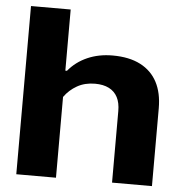

<svg xmlns="http://www.w3.org/2000/svg" viewBox="-52 -779 783 829"><g transform="rotate(5 339.5 -364.5)"><path d="M49 0V-729H221V-464H228Q261 -504 310 -525.5Q359 -547 419 -547Q491 -547 539.5 -522Q588 -497 612.5 -450.5Q637 -404 637 -337V0H464V-310Q464 -346 451.5 -370Q439 -394 414.5 -406.5Q390 -419 354 -419Q310 -419 276.5 -400Q243 -381 221 -350V0Z"/></g></svg>

Font: Hubot Sans SemiExpanded
Style: Bold
Weight: 700
Width: 6
Designer: Deni Anggara
Foundry: GitHub, Inc., Subsidiary of Microsoft Corporation
Version: Version 2.000